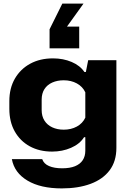

<svg xmlns="http://www.w3.org/2000/svg" viewBox="-20 -872 717 1069"><path d="M324 177Q206 177 133 133.5Q60 90 46 14H215Q224 40 253 52.5Q282 65 326 65Q369 65 397.5 53.5Q426 42 440.5 20Q455 -2 455 -33V-108H448Q424 -70 375.5 -49Q327 -28 270 -28Q199 -28 145.5 -57.5Q92 -87 62 -140.5Q32 -194 32 -266V-309Q32 -381 63 -434.5Q94 -488 148.5 -517.5Q203 -547 275 -547Q332 -547 379 -527Q426 -507 450 -471H458L471 -537H628V-49Q628 26 590.5 76Q553 126 484.5 151.5Q416 177 324 177ZM335 -150Q376 -150 408 -167.5Q440 -185 455 -217V-358Q440 -390 408 -407.5Q376 -425 335 -425Q299 -425 271 -412.5Q243 -400 227.5 -376Q212 -352 212 -317V-259Q212 -225 227.5 -200.5Q243 -176 271 -163Q299 -150 335 -150ZM256 -603V-709L327 -852H445L353 -724H421V-603Z"/></svg>

Font: Hubot Sans SemiExpanded
Style: Bold
Weight: 700
Width: 6
Designer: Deni Anggara
Foundry: GitHub, Inc., Subsidiary of Microsoft Corporation
Version: Version 2.000